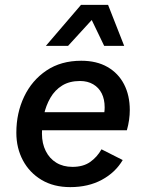

<svg xmlns="http://www.w3.org/2000/svg" viewBox="-20 -758 599 787"><path d="M268 9Q200 9 150.5 -20.5Q101 -50 74 -100.5Q47 -151 47 -214Q47 -295 79 -362Q111 -429 170.5 -469Q230 -509 313 -509Q376 -509 420.5 -483.5Q465 -458 488.5 -412.5Q512 -367 512 -307Q512 -287 509 -266Q506 -245 500 -224H110L111 -298H440L403 -272Q406 -285 407.5 -296Q409 -307 409 -318Q409 -351 397 -375Q385 -399 362 -412.5Q339 -426 308 -426Q265 -426 235 -407.5Q205 -389 186.5 -357Q168 -325 160 -287Q152 -249 152 -210Q152 -170 167.5 -139Q183 -108 211 -91Q239 -74 277 -74Q321 -74 349.5 -94Q378 -114 396 -146L483 -102Q453 -51 397.5 -21Q342 9 268 9ZM168 -570 312 -738H423L489 -570H407L356 -676L259 -570Z"/></svg>

Font: Kantumruy Pro Medium
Style: Italic
Weight: 500
Italic angle: -13°
Designer: Sovichet Tep
Foundry: Sovichet Tep
Version: Version 1.002